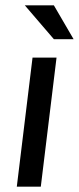

<svg xmlns="http://www.w3.org/2000/svg" viewBox="-20 -700 296 720"><path d="M133 0 192 -484H102L43 0ZM256 -553 182 -680H73L182 -553Z"/></svg>

Font: Gamestation Display
Style: Italic
Weight: 400
Designer: Jonas Hecksher
Foundry: Jonas Hecksher, Playtypeª, e-types AS
Version: Version 1.003